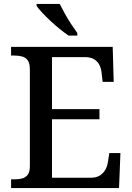

<svg xmlns="http://www.w3.org/2000/svg" viewBox="-20 -951 669 971"><path d="M36 0V-44H55Q75 -44 92 -48.5Q109 -53 120 -67Q131 -81 131 -110V-599Q131 -631 120.5 -645.5Q110 -660 93 -665Q76 -670 55 -670H36V-714H550L555 -537H499L494 -581Q492 -604 483 -622Q474 -640 456.5 -651Q439 -662 411 -662H243V-399H483V-348H243V-52H437Q467 -52 485 -63.5Q503 -75 513 -93Q523 -111 526 -133L533 -177H589L582 0ZM327 -771Q306 -785 282 -804.5Q258 -824 234.5 -846Q211 -868 192.5 -888Q174 -908 165 -921V-931H282Q293 -909 308 -882Q323 -855 340 -829Q357 -803 371 -784V-771Z"/></svg>

Font: ET Text
Style: Regular
Weight: 470
Designer: Monotype Design Team
Foundry: Monotype Imaging Inc.
Version: Version 2.009